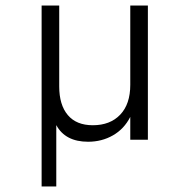

<svg xmlns="http://www.w3.org/2000/svg" viewBox="-20 -508 670 698"><path d="M131.3 169.9V-487.8H195.3V-193.8Q195.3 -126.5 226.6 -89.6Q257.8 -52.7 317.4 -52.7Q380.4 -52.7 417 -91.1Q453.6 -129.4 453.6 -199.7V-487.8H517.6V0H453.6V-83Q431.2 -39.1 390.6 -15.9Q350.1 7.3 300.3 7.3Q217.3 7.3 184.6 -53.2V169.9Z"/></svg>

Font: HK Grotesk Legacy
Style: Regular
Weight: 400
Designer: Alfredo Marco Pradil
Foundry: Hanken Design Co.
Version: Version 2.022;PS 002.022;hotconv 1.0.88;makeotf.lib2.5.64775